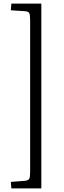

<svg xmlns="http://www.w3.org/2000/svg" viewBox="-20 -832 354 1064"><path d="M43 212 40 176 118 170Q137 168 142 158.5Q147 149 147 120V-719Q147 -748 142.5 -758.5Q138 -769 118 -770L40 -775L43 -812H209V212Z"/></svg>

Font: Literata 18pt Light
Style: Regular
Weight: 300
Designer: Latin by Veronika Burian and Jose Scaglione. Greek by Irene Vlachou. Cyrillic by Vera Evstafieva.
Foundry: TypeTogether
Version: Version 3.103;gftools[0.9.29]